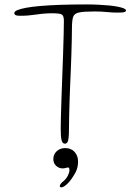

<svg xmlns="http://www.w3.org/2000/svg" viewBox="-20 -614 610 846"><path d="M265.5 19Q255.5 19 251.5 4.2Q247.5 -10.5 247.5 -48.5Q247.5 -67 248.5 -102.8Q249.5 -138.5 251 -184.2Q252.5 -230 254.5 -280Q256.5 -330 258 -377Q259.5 -424 260.5 -462Q261.5 -500 261.5 -522Q261.5 -545 252 -550.2Q242.5 -555.5 211.5 -555.5Q176 -555.5 140.2 -550Q104.5 -544.5 71 -544.5Q63 -544.5 56.5 -545.2Q50 -546 46.5 -548.8Q43 -551.5 43 -556.5Q43 -563.5 56.2 -569.2Q69.5 -575 95.2 -579.8Q121 -584.5 159.5 -587.8Q198 -591 248.5 -592.8Q299 -594.5 361 -594.5Q388.5 -594.5 414.2 -593.2Q440 -592 462 -589.8Q484 -587.5 500.2 -584.2Q516.5 -581 525.8 -577Q535 -573 535 -568.5Q535 -563.5 530.2 -561.5Q525.5 -559.5 517.2 -559Q509 -558.5 498 -558.5Q473.5 -558.5 450.2 -561Q427 -563.5 396.5 -563.5Q349 -563.5 328 -559Q307 -554.5 302 -538.8Q297 -523 297 -488.5Q297 -464.5 296.2 -435.2Q295.5 -406 294.5 -373Q293.5 -340 292 -305.2Q290.5 -270.5 289 -236Q287.5 -201.5 286.5 -168.8Q285.5 -136 284.8 -107Q284 -78 284 -54.5Q284 -25.5 282.5 -9.5Q281 6.5 277 12.8Q273 19 265.5 19ZM243.5 205.5Q243.5 200.5 248.8 194.5Q254 188.5 261 183Q272.5 173 279.2 159.5Q286 146 286 135.5Q286 131 285 127.5Q284 124 280 124Q276 124 269.8 126Q263.5 128 256 128Q239.5 128 227.2 116.5Q215 105 215 86.5Q215 66 230 52.2Q245 38.5 267 38.5Q293.5 38.5 308.8 55.5Q324 72.5 324 98Q324 126 311 149.2Q298 172.5 283 189.5Q275 198.5 266 205Q257 211.5 249.5 211.5Q247.5 211.5 245.5 210Q243.5 208.5 243.5 205.5Z"/></svg>

Font: Gluten Thin
Style: Regular
Weight: 100
Designer: Tyler Finck
Foundry: Etcetera Type Company
Version: Version 1.300